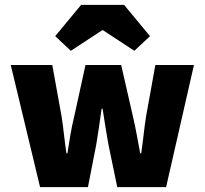

<svg xmlns="http://www.w3.org/2000/svg" viewBox="-20 -766 838 786"><path d="M144 0H340L374 -174C382 -220 388 -266 396 -321H400C408 -266 416 -220 424 -174L460 0H660L774 -500H616L578 -290C570 -240 566 -190 558 -138H554C544 -190 536 -240 524 -290L476 -500H330L284 -290C272 -242 264 -190 256 -138H252C244 -190 240 -240 232 -290L194 -500H24ZM270 -558 398 -642H402L530 -558L594 -618L488 -746H312L206 -618Z"/></svg>

Font: Source Sans Pro Black
Style: Regular
Weight: 900
Designer: Paul D. Hunt
Foundry: Adobe Systems Incorporated
Version: Version 3.006;hotconv 1.0.111;makeotfexe 2.5.65597